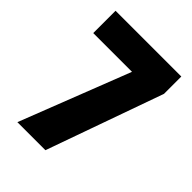

<svg xmlns="http://www.w3.org/2000/svg" viewBox="-205 -819 925 925"><g transform="rotate(45 257.0 -357.0)"><path d="M298 -562 79 0H270L482 -596V-714H34V-562Z"/></g></svg>

Font: Noto Sans Devanagari UI Condensed Black
Style: Regular
Weight: 900
Width: 3
Designer: Jelle Bosma - Monotype Design Team
Foundry: Monotype Imaging Inc.
Version: Version 2.004